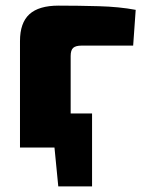

<svg xmlns="http://www.w3.org/2000/svg" viewBox="-20 -524 511 682"><path d="M307 -121V0H114V-121ZM307 -5V138H187L173 -5ZM188 -504Q257 -504 330.5 -502Q404 -500 462 -489L453 -362H270Q249 -362 240 -354Q231 -346 231 -325V0H51V-378Q51 -443 84.5 -473.5Q118 -504 188 -504Z"/></svg>

Font: Exo 2 ExtraBold
Style: Regular
Weight: 800
Designer: Natanael Gama
Foundry: Natanael Gama
Version: Version 2.010